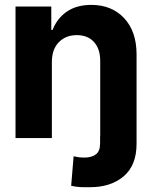

<svg xmlns="http://www.w3.org/2000/svg" viewBox="-20 -573 631 797"><path d="M195.3 -315.4V0H44.4V-545.9H192.9V-448.7H198.2Q216.8 -496.6 257.3 -524.7Q297.9 -552.7 358.9 -552.7Q443.8 -552.7 495.4 -497.6Q546.9 -442.4 546.9 -347.2V23.4Q546.9 113.8 492.9 159.2Q439 204.6 351.6 204.1Q332 204.6 313 203.6Q293.9 202.6 275.4 198.2L285.6 75.7Q295.4 78.1 306.4 79.6Q317.4 81.1 330.1 81.1Q360.8 81.1 378.2 67.6Q395.5 54.2 395.5 23.4V-6.8H396V-320.3Q396 -370.1 370.1 -398.7Q344.2 -427.2 298.8 -427.2Q252.9 -427.2 224.1 -397.7Q195.3 -368.2 195.3 -315.4Z"/></svg>

Font: Inter Tight
Style: Bold
Weight: 700
Designer: Rasmus Andersson
Foundry: rsms
Version: Version 3.004; ttfautohint (v1.8.4.7-5d5b)